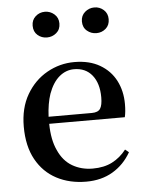

<svg xmlns="http://www.w3.org/2000/svg" viewBox="-56 -833 673 893"><g transform="rotate(-5 281.0 -386.0)"><path d="M311 16Q233 16 172.5 -16Q112 -48 77.5 -110.5Q43 -173 43 -264Q43 -351 79.5 -413.5Q116 -476 175.5 -509.5Q235 -543 303 -543Q373 -543 422 -514.5Q471 -486 496 -437.5Q521 -389 521 -328Q521 -292 515 -267H162Q163 -192 186 -143Q209 -91 251 -66.5Q293 -42 346 -42Q399 -42 437 -61.5Q475 -81 503 -117L520 -103Q488 -47 435 -15.5Q382 16 311 16ZM162 -300H364Q393 -300 403.5 -316Q414 -332 414 -369Q414 -434 383.5 -472Q353 -510 299 -510Q261 -510 230 -484Q199 -458 180 -406Q165 -362 162 -300ZM418 -668Q393 -668 374 -684Q355 -700 355 -728Q355 -755 374 -771.5Q393 -788 418 -788Q443 -788 461.5 -771.5Q480 -755 480 -728Q480 -700 461.5 -684Q443 -668 418 -668ZM187 -668Q162 -668 143.5 -684Q125 -700 125 -728Q125 -755 143.5 -771.5Q162 -788 187 -788Q212 -788 231 -771.5Q250 -755 250 -728Q250 -700 231 -684Q212 -668 187 -668Z"/></g></svg>

Font: Early Summer Mincho SemiBold
Style: Regular
Weight: 600
Designer: GuiWonder
Version: Version 1.002